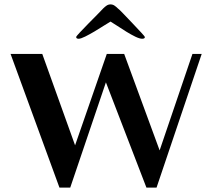

<svg xmlns="http://www.w3.org/2000/svg" viewBox="-20 -842 951 872"><path d="M28 -597H172L321 -182L465 -597H544L705 -159L854 -597H896L691 10H645L461 -468L299 10H250ZM326 -674Q326 -677 343.5 -695.5Q361 -714 382.5 -736Q404 -758 424 -778Q444 -798 449 -804Q456 -811 464 -816.5Q472 -822 482 -822Q492 -822 500 -816.5Q508 -811 515 -804Q521 -800 540.5 -779.5Q560 -759 582 -736Q604 -713 621 -694.5Q638 -676 638 -674Q638 -669 634 -667.5Q630 -666 626 -666Q614 -666 594.5 -675.5Q575 -685 554 -698Q533 -711 513.5 -724Q494 -737 482 -744Q471 -738 451 -725Q431 -712 409 -699Q387 -686 367 -676Q347 -666 337 -666Q333 -666 329.5 -667.5Q326 -669 326 -674Z"/></svg>

Font: Gamine
Style: Bold
Weight: 700
Designer: Tapiwanashe Sebastian Garikayi
Version: Version 1.000